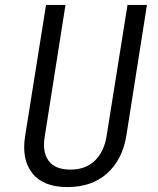

<svg xmlns="http://www.w3.org/2000/svg" viewBox="-20 -750 640 780"><path d="M254 10Q156 10 111.5 -46Q67 -102 82 -197L167 -730H246L162 -197Q151 -134 177 -97.5Q203 -61 266 -61Q328 -61 365.5 -97.5Q403 -134 413 -197L498 -730H577L493 -197Q477 -101 415 -45.5Q353 10 254 10Z"/></svg>

Font: JetBrains Mono NL Light
Style: Italic
Weight: 300
Italic angle: -9°
Designer: Philipp Nurullin, Konstantin Bulenkov
Foundry: JetBrains
Version: Version 2.304; ttfautohint (v1.8.4.7-5d5b)